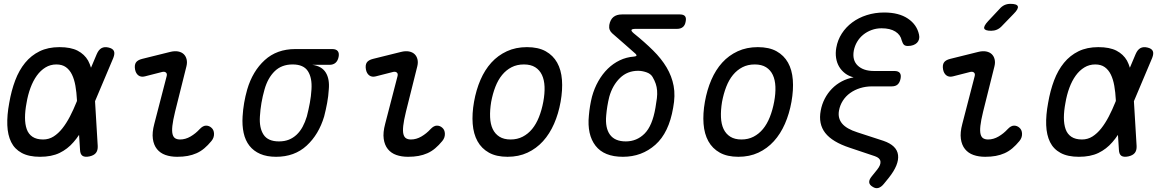

<svg xmlns="http://www.w3.org/2000/svg" viewBox="-20 -805 6040 998"><path d="M488 -46Q489 -23 478.5 -10Q468 3 445 8Q421 13 409 5Q397 -3 396 -26L391 -104Q377 -83 362 -66Q331 -30 289.5 -10Q248 10 188 10Q130 10 93 -10Q56 -30 38 -66.5Q20 -103 18 -154.5Q16 -206 28 -270Q39 -334 59 -387Q79 -440 110.5 -478.5Q142 -517 186 -538.5Q230 -560 289 -560Q348 -560 383.5 -541.5Q419 -523 438 -490Q447 -473 453 -453L483 -524Q493 -547 508 -555Q523 -563 544 -558Q566 -553 572 -540Q578 -527 569 -504L474 -279ZM380 -280V-285Q378 -325 372 -359Q366 -393 354 -417.5Q342 -442 322.5 -456Q303 -470 273 -470Q242 -470 216.5 -454.5Q191 -439 171.5 -412Q152 -385 138.5 -348.5Q125 -312 118 -270Q110 -228 110 -193.5Q110 -159 119 -133.5Q128 -108 149 -94Q170 -80 204 -80Q234 -80 258.5 -95.5Q283 -111 304 -137.5Q325 -164 343.5 -199.5Q362 -235 378 -275Z M733 -408Q713 -403 699.5 -413Q686 -423 682 -444Q678 -467 686.5 -480Q695 -493 719 -499L864 -535Q888 -541 906 -537.5Q924 -534 935 -523.5Q946 -513 950 -496.5Q954 -480 949 -460L890 -224Q879 -179 876 -151Q873 -123 877 -107.5Q881 -92 891 -86Q901 -80 916 -80Q944 -80 970.5 -95.5Q997 -111 1018 -134Q1035 -152 1051 -152Q1067 -152 1079 -141Q1092 -130 1092.5 -109.5Q1093 -89 1079 -72Q1061 -50 1042 -34Q1023 -18 1001.5 -8.5Q980 1 955.5 5.5Q931 10 901 10Q867 10 840 0.5Q813 -9 796 -30Q779 -51 774.5 -83.5Q770 -116 782 -161L846 -408Q850 -422 842.5 -428Q835 -434 823 -431Z M1692 -468H1604Q1653 -461 1673.5 -427.5Q1694 -394 1689 -340Q1687 -305 1680.5 -270Q1674 -235 1665 -200Q1637 -106 1574 -48Q1511 10 1415 10Q1367 10 1332.5 -5Q1298 -20 1276.5 -47.5Q1255 -75 1246.5 -114Q1238 -153 1241 -200Q1243 -235 1249 -270Q1255 -305 1265 -340Q1293 -435 1356 -492.5Q1419 -550 1515 -550H1707Q1727 -550 1735.5 -539.5Q1744 -529 1740 -509Q1736 -489 1724 -478.5Q1712 -468 1692 -468ZM1430 -70Q1459 -70 1481.5 -79Q1504 -88 1522 -105Q1540 -122 1553 -146Q1566 -170 1575 -200Q1584 -235 1590.5 -270Q1597 -305 1599 -340Q1603 -400 1580.5 -435Q1558 -470 1501 -470Q1444 -470 1408 -435Q1372 -400 1355 -340Q1345 -305 1339 -270Q1333 -235 1331 -200Q1327 -140 1350 -105Q1373 -70 1430 -70Z M1933 -408Q1913 -403 1899.5 -413Q1886 -423 1882 -444Q1878 -467 1886.5 -480Q1895 -493 1919 -499L2064 -535Q2088 -541 2106 -537.5Q2124 -534 2135 -523.5Q2146 -513 2150 -496.5Q2154 -480 2149 -460L2090 -224Q2079 -179 2076 -151Q2073 -123 2077 -107.5Q2081 -92 2091 -86Q2101 -80 2116 -80Q2144 -80 2170.5 -95.5Q2197 -111 2218 -134Q2235 -152 2251 -152Q2267 -152 2279 -141Q2292 -130 2292.5 -109.5Q2293 -89 2279 -72Q2261 -50 2242 -34Q2223 -18 2201.5 -8.5Q2180 1 2155.5 5.5Q2131 10 2101 10Q2067 10 2040 0.5Q2013 -9 1996 -30Q1979 -51 1974.5 -83.5Q1970 -116 1982 -161L2046 -408Q2050 -422 2042.5 -428Q2035 -434 2023 -431Z M2618 10Q2560 10 2521.5 -11.5Q2483 -33 2462 -71Q2441 -109 2437 -161.5Q2433 -214 2444 -276Q2455 -338 2477.5 -390Q2500 -442 2534 -479.5Q2568 -517 2614.5 -538.5Q2661 -560 2719 -560Q2778 -560 2816.5 -538.5Q2855 -517 2876 -479.5Q2897 -442 2901 -390Q2905 -338 2894 -276Q2883 -214 2860 -161.5Q2837 -109 2802.5 -71Q2768 -33 2722 -11.5Q2676 10 2618 10ZM2634 -80Q2669 -80 2697 -94.5Q2725 -109 2746 -134.5Q2767 -160 2781.5 -196.5Q2796 -233 2804 -276Q2812 -319 2810.5 -354.5Q2809 -390 2797 -415.5Q2785 -441 2762 -455.5Q2739 -470 2703 -470Q2667 -470 2639 -455.5Q2611 -441 2590 -415.5Q2569 -390 2555 -354Q2541 -318 2533 -275Q2526 -232 2527.5 -196Q2529 -160 2541 -134.5Q2553 -109 2576 -94.5Q2599 -80 2634 -80Z M3274 -632Q3331 -586 3374.5 -543Q3418 -500 3445 -454.5Q3472 -409 3481.5 -358.5Q3491 -308 3479 -245Q3457 -115 3386.5 -52.5Q3316 10 3218 10Q3120 10 3075.5 -47.5Q3031 -105 3041 -205Q3043 -229 3047 -253.5Q3051 -278 3057 -302Q3069 -346 3090 -383Q3111 -420 3139 -447.5Q3167 -475 3201.5 -491.5Q3236 -508 3276 -511Q3286 -512 3288 -515.5Q3290 -519 3284 -525Q3259 -548 3228.5 -574Q3198 -600 3162 -632Q3153 -640 3149 -650.5Q3145 -661 3147 -675Q3152 -703 3168.5 -716.5Q3185 -730 3213 -730H3514Q3533 -730 3540.5 -721Q3548 -712 3544 -693Q3541 -674 3529.5 -664.5Q3518 -655 3499 -655H3285Q3265 -655 3262.5 -649.5Q3260 -644 3274 -632ZM3372 -405Q3362 -422 3339.5 -429.5Q3317 -437 3297 -437Q3241 -437 3202.5 -399.5Q3164 -362 3147 -302Q3141 -278 3137 -253.5Q3133 -229 3131 -205Q3125 -140 3150.5 -105Q3176 -70 3233 -70Q3290 -70 3330.5 -110.5Q3371 -151 3387 -245Q3392 -273 3394.5 -294.5Q3397 -316 3395.5 -334.5Q3394 -353 3388.5 -369.5Q3383 -386 3372 -405Z M3818 10Q3760 10 3721.5 -11.5Q3683 -33 3662 -71Q3641 -109 3637 -161.5Q3633 -214 3644 -276Q3655 -338 3677.5 -390Q3700 -442 3734 -479.5Q3768 -517 3814.5 -538.5Q3861 -560 3919 -560Q3978 -560 4016.5 -538.5Q4055 -517 4076 -479.5Q4097 -442 4101 -390Q4105 -338 4094 -276Q4083 -214 4060 -161.5Q4037 -109 4002.5 -71Q3968 -33 3922 -11.5Q3876 10 3818 10ZM3834 -80Q3869 -80 3897 -94.5Q3925 -109 3946 -134.5Q3967 -160 3981.5 -196.5Q3996 -233 4004 -276Q4012 -319 4010.5 -354.5Q4009 -390 3997 -415.5Q3985 -441 3962 -455.5Q3939 -470 3903 -470Q3867 -470 3839 -455.5Q3811 -441 3790 -415.5Q3769 -390 3755 -354Q3741 -318 3733 -275Q3726 -232 3727.5 -196Q3729 -160 3741 -134.5Q3753 -109 3776 -94.5Q3799 -80 3834 -80Z M4667 -595Q4661 -624 4634 -641Q4607 -658 4562 -658Q4535 -658 4510.5 -649Q4486 -640 4467 -624.5Q4448 -609 4435.5 -588Q4423 -567 4418 -542Q4409 -492 4438.5 -464Q4468 -436 4523 -436H4629Q4649 -436 4657 -426Q4665 -416 4661 -396Q4657 -376 4646 -366Q4635 -356 4615 -356H4513Q4480 -356 4451 -347Q4422 -338 4399 -321.5Q4376 -305 4361 -281.5Q4346 -258 4341 -230Q4334 -191 4357 -163Q4380 -135 4437 -117L4572 -73Q4607 -61 4626 -42.5Q4645 -24 4648 1Q4651 26 4639 55.5Q4627 85 4600 119L4574 151Q4560 168 4545.5 172Q4531 176 4516 166Q4499 156 4498 142.5Q4497 129 4511 112L4540 76Q4559 52 4556.5 34Q4554 16 4528 7L4397 -37Q4306 -67 4269.5 -114Q4233 -161 4246 -230Q4252 -263 4267 -292Q4282 -321 4304.5 -344Q4327 -367 4355.5 -382Q4384 -397 4417 -403Q4392 -409 4373 -423.5Q4354 -438 4342 -458Q4330 -478 4326 -503.5Q4322 -529 4327 -557Q4334 -597 4355.5 -630.5Q4377 -664 4410 -688.5Q4443 -713 4485.5 -726.5Q4528 -740 4576 -740Q4652 -740 4699 -708.5Q4746 -677 4757 -625Q4760 -612 4757 -601Q4754 -590 4746.5 -582.5Q4739 -575 4727 -570.5Q4715 -566 4699 -566Q4685 -566 4678.5 -572.5Q4672 -579 4667 -595Z M4933 -408Q4913 -403 4899.5 -413Q4886 -423 4882 -444Q4878 -467 4886.5 -480Q4895 -493 4919 -499L5064 -535Q5088 -541 5106 -537.5Q5124 -534 5135 -523.5Q5146 -513 5150 -496.5Q5154 -480 5149 -460L5090 -224Q5079 -179 5076 -151Q5073 -123 5077 -107.5Q5081 -92 5091 -86Q5101 -80 5116 -80Q5144 -80 5170.5 -95.5Q5197 -111 5218 -134Q5235 -152 5251 -152Q5267 -152 5279 -141Q5292 -130 5292.5 -109.5Q5293 -89 5279 -72Q5261 -50 5242 -34Q5223 -18 5201.5 -8.5Q5180 1 5155.5 5.5Q5131 10 5101 10Q5067 10 5040 0.5Q5013 -9 4996 -30Q4979 -51 4974.5 -83.5Q4970 -116 4982 -161L5046 -408Q5050 -422 5042.5 -428Q5035 -434 5023 -431ZM5188 -670Q5176 -657 5162 -651Q5148 -645 5132 -645Q5100 -645 5096 -657Q5092 -669 5116 -695L5175 -758Q5187 -772 5201 -778.5Q5215 -785 5232 -785Q5266 -785 5270.5 -772Q5275 -759 5249 -733Z M5888 -46Q5889 -23 5878.5 -10Q5868 3 5845 8Q5821 13 5809 5Q5797 -3 5796 -26L5791 -104Q5777 -83 5762 -66Q5731 -30 5689.5 -10Q5648 10 5588 10Q5530 10 5493 -10Q5456 -30 5438 -66.5Q5420 -103 5418 -154.5Q5416 -206 5428 -270Q5439 -334 5459 -387Q5479 -440 5510.5 -478.5Q5542 -517 5586 -538.5Q5630 -560 5689 -560Q5748 -560 5783.5 -541.5Q5819 -523 5838 -490Q5847 -473 5853 -453L5883 -524Q5893 -547 5908 -555Q5923 -563 5944 -558Q5966 -553 5972 -540Q5978 -527 5969 -504L5874 -279ZM5780 -280V-285Q5778 -325 5772 -359Q5766 -393 5754 -417.5Q5742 -442 5722.5 -456Q5703 -470 5673 -470Q5642 -470 5616.5 -454.5Q5591 -439 5571.5 -412Q5552 -385 5538.5 -348.5Q5525 -312 5518 -270Q5510 -228 5510 -193.5Q5510 -159 5519 -133.5Q5528 -108 5549 -94Q5570 -80 5604 -80Q5634 -80 5658.5 -95.5Q5683 -111 5704 -137.5Q5725 -164 5743.5 -199.5Q5762 -235 5778 -275Z"/></svg>

Font: Maple Mono Normal NL
Style: Italic
Weight: 400
Italic angle: -10°
Monospace: yes
Designer: subframe7536
Version: Version 7.000